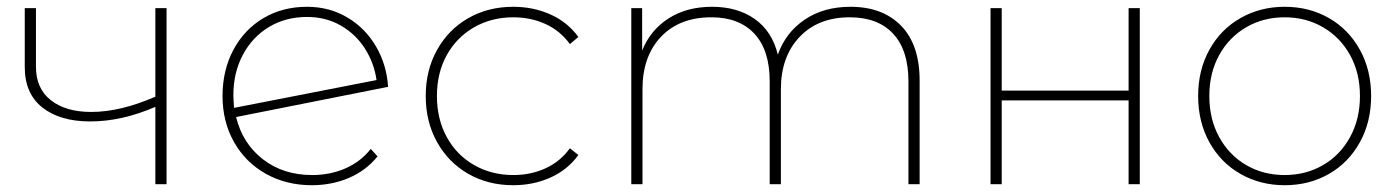

<svg xmlns="http://www.w3.org/2000/svg" viewBox="-20 -543 4122 566"><path d="M471 -519V0H438V-228Q339 -185 246 -185Q157 -185 105 -226Q53 -267 53 -345V-519H86V-346Q86 -282 130 -247.5Q174 -213 249 -213Q335 -213 438 -258V-519Z M1073 -104 1093 -82Q1059 -40 1008.5 -18.5Q958 3 899 3Q824 3 764 -30.5Q704 -64 670 -124Q636 -184 636 -260Q636 -336 668 -396Q700 -456 756.5 -489.5Q813 -523 885 -523Q951 -523 1004 -491.5Q1057 -460 1088.5 -406Q1120 -352 1124 -287L676 -198Q695 -120 755 -73.5Q815 -27 900 -27Q953 -27 998 -46.5Q1043 -66 1073 -104ZM668 -263Q668 -249 670 -225L1090 -307Q1083 -357 1056 -399.5Q1029 -442 985 -467.5Q941 -493 885 -493Q822 -493 773 -463.5Q724 -434 696 -381.5Q668 -329 668 -263Z M1235 -260Q1235 -336 1268.5 -396Q1302 -456 1360.5 -489.5Q1419 -523 1493 -523Q1552 -523 1602.5 -500.5Q1653 -478 1685 -434L1660 -413Q1632 -452 1588.5 -472Q1545 -492 1493 -492Q1429 -492 1377.5 -462.5Q1326 -433 1297 -380.5Q1268 -328 1268 -260Q1268 -192 1297 -139Q1326 -86 1377.5 -56.5Q1429 -27 1493 -27Q1545 -27 1588.5 -47Q1632 -67 1660 -106L1685 -86Q1653 -42 1602.5 -19.5Q1552 3 1493 3Q1419 3 1360.5 -30.5Q1302 -64 1268.5 -124Q1235 -184 1235 -260Z M2691 -305V0H2658V-303Q2658 -395 2613 -443.5Q2568 -492 2485 -492Q2392 -492 2337 -434Q2282 -376 2282 -280V0H2249V-303Q2249 -395 2204 -443.5Q2159 -492 2077 -492Q1983 -492 1928.5 -434.5Q1874 -377 1874 -280V0H1841V-519H1873V-394Q1897 -454 1950.5 -488.5Q2004 -523 2079 -523Q2154 -523 2205 -487Q2256 -451 2273 -382Q2296 -447 2352 -485Q2408 -523 2487 -523Q2582 -523 2636.5 -467Q2691 -411 2691 -305Z M2900 -519H2933V-276H3307V-519H3340V0H3307V-247H2933V0H2900Z M3512 -260Q3512 -336 3545 -396Q3578 -456 3636.5 -489.5Q3695 -523 3767 -523Q3840 -523 3898 -489.5Q3956 -456 3989 -396Q4022 -336 4022 -260Q4022 -184 3989 -124Q3956 -64 3898 -30.5Q3840 3 3767 3Q3695 3 3636.5 -30.5Q3578 -64 3545 -124Q3512 -184 3512 -260ZM3989 -260Q3989 -328 3960 -380.5Q3931 -433 3880.5 -462.5Q3830 -492 3767 -492Q3704 -492 3653.5 -462.5Q3603 -433 3574 -380.5Q3545 -328 3545 -260Q3545 -192 3574 -139Q3603 -86 3653.5 -56.5Q3704 -27 3767 -27Q3830 -27 3880.5 -56.5Q3931 -86 3960 -139Q3989 -192 3989 -260Z"/></svg>

Font: Montserrat Alternates ExLight
Style: Regular
Weight: 275
Designer: Julieta Ulanovsky
Foundry: Julieta Ulanovsky
Version: Version 7.200